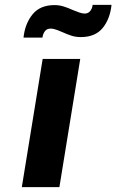

<svg xmlns="http://www.w3.org/2000/svg" viewBox="-20 -772 480 792"><path d="M156 -529H311L225 0H70ZM205 -751Q224 -751 242 -745.5Q260 -740 282 -730Q294 -725 307 -720.5Q320 -716 329 -716Q344 -716 352.5 -727Q361 -738 362 -752H440Q434 -694 403.5 -656.5Q373 -619 313 -619Q293 -619 275.5 -624.5Q258 -630 236 -640Q232 -642 216.5 -648Q201 -654 189 -654Q173 -654 165 -643Q157 -632 155 -617H77Q83 -674 114 -712.5Q145 -751 205 -751Z"/></svg>

Font: Be Vietnam ExtraBold
Style: Italic
Weight: 800
Italic angle: -9.778°
Designer: Gabriel Lam
Foundry: TypeRant
Version: Version 3.000